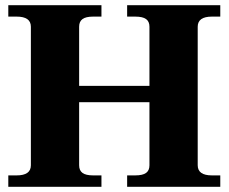

<svg xmlns="http://www.w3.org/2000/svg" viewBox="-20 -720 881 740"><path d="M742 -617V-83Q742 -44 797 -44H829V0H470V-44H501Q530 -44 543 -53.5Q556 -63 556 -83V-326H285V-83Q285 -63 298 -53.5Q311 -44 339 -44H371V0H12V-44H44Q99 -44 99 -83V-617Q99 -656 44 -656H12V-700H371V-656H339Q311 -656 298 -646.5Q285 -637 285 -617V-389H556V-617Q556 -637 543 -646.5Q530 -656 501 -656H470V-700H829V-656H797Q742 -656 742 -617Z"/></svg>

Font: Taviraj
Style: Bold
Weight: 700
Designer: Katatrad Team
Foundry: CadsonDemak
Version: Version 1.001